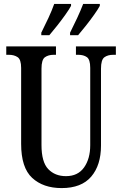

<svg xmlns="http://www.w3.org/2000/svg" viewBox="-20 -951 624 981"><path d="M295 10Q201 10 144.5 -42Q88 -94 88 -216V-604Q88 -647 70 -659Q52 -671 26 -671H12V-714H266V-671H254Q227 -671 209.5 -658.5Q192 -646 192 -600V-210Q192 -123 226.5 -87Q261 -51 317 -51Q378 -51 409.5 -95.5Q441 -140 441 -209V-604Q441 -647 424 -659Q407 -671 380 -671H368V-714H572V-671H558Q531 -671 513.5 -658.5Q496 -646 496 -600V-207Q496 -107 446 -48.5Q396 10 295 10ZM338 -784Q357 -822 374.5 -859.5Q392 -897 405 -931H490V-921Q481 -904 461.5 -876.5Q442 -849 419.5 -820.5Q397 -792 379 -771H338ZM191 -784Q210 -822 227.5 -859.5Q245 -897 257 -931H343V-921Q334 -904 314.5 -876.5Q295 -849 272.5 -820.5Q250 -792 232 -771H191Z"/></svg>

Font: Noto Serif Lao ExtraCondensed Medium
Style: Regular
Weight: 500
Width: 2
Designer: Monotype Design Team
Foundry: Monotype Imaging Inc.
Version: Version 2.003; ttfautohint (v1.8.4.7-5d5b)